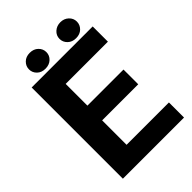

<svg xmlns="http://www.w3.org/2000/svg" viewBox="-248 -956 1058 1058"><g transform="rotate(-45 281.0 -427.0)"><path d="M491.2 -308.1H210V-117.7H540V0H63.5V-710.9H539.1V-592.3H210V-422.9H491.2ZM361.3 -791.5Q361.3 -817.9 381.1 -835.7Q400.9 -853.5 429.2 -853.5Q458 -853.5 477.3 -835.4Q496.6 -817.4 496.6 -791.5Q496.6 -766.1 478 -747.8Q459.5 -729.5 429.2 -729.5Q398.9 -729.5 380.1 -747.8Q361.3 -766.1 361.3 -791.5ZM258.8 -791.5Q258.8 -765.6 239.7 -747.8Q220.7 -730 190.9 -730Q160.6 -730 142.1 -748Q123.5 -766.1 123.5 -791.5Q123.5 -816.9 142.1 -835.2Q160.6 -853.5 190.9 -853.5Q221.2 -853.5 240 -835.2Q258.8 -816.9 258.8 -791.5Z"/></g></svg>

Font: MAUL Bold
Style: Bold
Weight: 700
Designer: MAUL
Version: Version 1.0; 2020; ttfautohint (v1.8.3)